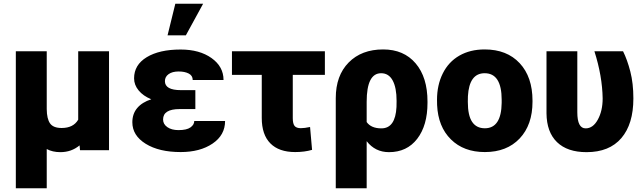

<svg xmlns="http://www.w3.org/2000/svg" viewBox="-20 -802 3434 1025"><path d="M229.5 -528.3V-219.7Q230 -167.5 247.3 -143.1Q264.6 -118.7 309.1 -118.7Q371.6 -118.7 397.5 -163.1V-528.3H562V0H407.2L404.8 -25.9Q361.3 10.3 302.2 10.3Q260.7 10.3 229.5 -6.3V203.1H64.5V-528.3Z M850.6 -164.1Q850.6 -139.2 873.3 -123.3Q896 -107.4 933.1 -107.4Q976.6 -107.4 996.8 -121.8Q1017.1 -136.2 1017.1 -156.2H1181.6Q1181.6 -80.6 1114.7 -35.4Q1047.9 9.8 944.3 9.8Q829.1 9.8 757.8 -34.4Q686.5 -78.6 686.5 -149.4Q686.5 -194.3 712.6 -225.3Q738.8 -256.3 787.6 -272Q744.6 -289.6 720.2 -319.1Q695.8 -348.6 695.8 -383.8Q695.8 -455.6 763.2 -496.6Q830.6 -537.6 944.3 -537.6Q1045.4 -537.6 1109.4 -491.9Q1173.3 -446.3 1173.3 -375H1008.8Q1008.8 -398.4 987.5 -409.4Q966.3 -420.4 933.6 -420.4Q899.9 -420.4 880.1 -406.2Q860.4 -392.1 860.4 -368.7Q860.4 -320.8 945.8 -320.8H1022.9V-219.7H939Q850.6 -219.7 850.6 -164.1ZM916 -782.2H1064.5L972.2 -613.3H874.5Z M1714.4 -402.3H1543V-171.4Q1543 -141.6 1552.7 -129.6Q1562.5 -117.7 1585.9 -117.7Q1605.5 -117.7 1635.3 -124L1646 -2Q1606 9.8 1555.7 9.8Q1469.2 9.8 1423.3 -36.6Q1377.4 -83 1377.4 -172.4V-402.3H1218.3V-528.3H1714.4Z M2025.4 -538.1Q2135.7 -538.1 2199 -463.6Q2262.2 -389.2 2262.2 -259.8V-252.9Q2262.2 -132.3 2207.3 -61Q2152.3 10.3 2056.6 10.3Q1982.9 10.3 1937.5 -48.3V203.1H1772.5V-278.3Q1772.5 -398.4 1841.3 -468.3Q1910.2 -538.1 2025.4 -538.1ZM1937.5 -150.4Q1961.4 -116.7 2016.1 -116.7Q2090.8 -116.7 2096.7 -231L2097.2 -263.2Q2097.2 -334 2076.2 -372.6Q2055.2 -411.1 2014.6 -411.1Q1937.5 -411.1 1937.5 -258.8Z M2313 -269Q2313 -348.1 2343.8 -409.9Q2374.5 -471.7 2432.1 -504.9Q2489.7 -538.1 2567.4 -538.1Q2686 -538.1 2754.4 -464.6Q2822.8 -391.1 2822.8 -264.6V-258.8Q2822.8 -135.3 2754.2 -62.7Q2685.5 9.8 2568.4 9.8Q2455.6 9.8 2387.2 -57.9Q2318.8 -125.5 2313.5 -241.2ZM2477.5 -258.8Q2477.5 -185.5 2500.5 -151.4Q2523.4 -117.2 2568.4 -117.2Q2656.2 -117.2 2658.2 -252.4V-269Q2658.2 -411.1 2567.4 -411.1Q2484.9 -411.1 2478 -288.6Z M3062 -528.3V-202.6Q3062 -116.7 3106.4 -116.7Q3146 -116.7 3171.6 -163.6Q3197.3 -210.4 3197.3 -276.4Q3195.3 -396.5 3153.3 -528.3H3306.2Q3328.6 -483.4 3345 -420.2Q3361.3 -356.9 3361.3 -276.4Q3361.3 -139.6 3297.1 -64.7Q3232.9 10.3 3111.3 10.3Q3008.8 10.3 2953.6 -43.2Q2898.4 -96.7 2897.5 -197.3V-528.3Z"/></svg>

Font: Roboto Black
Style: Regular
Weight: 900
Designer: Google
Version: Version 2.134; 2016